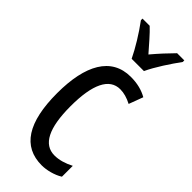

<svg xmlns="http://www.w3.org/2000/svg" viewBox="-252 -803 851 851"><g transform="rotate(45 173.5 -378.0)"><path d="M169 -606H246C267 -652 309 -715 339 -756V-766H294C260 -731 242 -712 208 -672C178 -706 147 -743 122 -766H77V-756C112 -709 148 -650 169 -606ZM221 10C251 10 292 0 320 -18V-86C289 -70 259 -61 230 -61C161 -61 126 -129 126 -266C126 -404 161 -475 229 -475C252 -475 276 -468 301 -455L326 -522C298 -538 265 -547 223 -547C101 -547 43 -441 43 -265C43 -82 102 10 221 10Z"/></g></svg>

Font: Noto Sans Devanagari ExtraCondensed
Style: Regular
Weight: 400
Width: 2
Designer: Jelle Bosma - Monotype Design Team
Foundry: Monotype Imaging Inc.
Version: Version 2.004